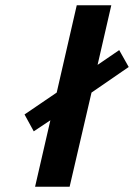

<svg xmlns="http://www.w3.org/2000/svg" viewBox="-20 -708 508 728"><path d="M73 -274 195 -357 271 -688H402L350 -462L432 -518L468 -454L327 -357L244 0H113L171 -252L108 -210Z"/></svg>

Font: Coval
Style: ExtraBold Italic
Weight: 800
Foundry: Context Ltd
Version: Version 001.000